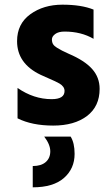

<svg xmlns="http://www.w3.org/2000/svg" viewBox="-20 -533 476 821"><path d="M299 125Q299 188 253.5 228Q208 268 120 268V177Q156 177 175.5 160Q195 143 195 114Q195 85 169 51H282Q299 78 299 125ZM406 -153Q406 -78 352 -37Q298 4 207.5 4Q117 4 55 -27V-157Q124 -109 201 -109Q256 -109 256 -144Q256 -163 234 -176Q218 -185 191 -196.5Q164 -208 154 -213Q53 -261 53 -357Q53 -431 109.5 -472Q166 -513 247 -513Q328 -513 380 -492V-367Q327 -398 256 -398Q230 -398 216 -387.5Q202 -377 202 -364.5Q202 -352 207 -344Q212 -336 223.5 -329Q235 -322 245.5 -316.5Q256 -311 274 -303Q342 -274 374 -238Q406 -202 406 -153Z"/></svg>

Font: Hind Vadodara
Style: Bold
Weight: 700
Designer: Hitesh Malaviya
Foundry: Indian Type Foundry
Version: Version 0.702;PS 1.0;hotconv 1.0.81;makeotf.lib2.5.63406